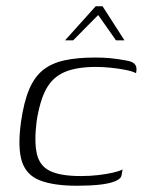

<svg xmlns="http://www.w3.org/2000/svg" viewBox="-20 -589 464 614"><path d="M226 5Q152 5 108 -12Q64 -29 50 -73Q36 -117 47 -198Q56 -262 73 -302.5Q90 -343 117.5 -365Q145 -387 186 -396Q227 -405 284 -405Q310 -405 332 -403Q354 -401 381 -396Q395 -394 403.5 -389.5Q412 -385 415 -377Q418 -369 415 -355Q404 -361 381.5 -365.5Q359 -370 333.5 -372.5Q308 -375 287 -375Q225 -375 186.5 -358.5Q148 -342 127.5 -304Q107 -266 97 -200Q89 -135 98 -96.5Q107 -58 140.5 -42Q174 -26 238 -26Q268 -26 293.5 -29Q319 -32 339.5 -36.5Q360 -41 372 -47L369 -30Q368 -18 349.5 -10Q331 -2 299.5 1.5Q268 5 226 5ZM188 -460 286 -569H308L378 -460H351L294 -541L214 -460Z"/></svg>

Font: Genos Thin Light
Style: Italic
Weight: 300
Italic angle: -8°
Version: Version 1.010